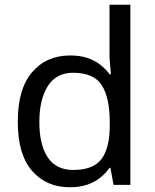

<svg xmlns="http://www.w3.org/2000/svg" viewBox="-20 -780 655 810"><path d="M275 10Q175 10 115 -59.5Q55 -129 55 -267Q55 -405 115.5 -475.5Q176 -546 276 -546Q318 -546 349 -535.5Q380 -525 403 -507Q426 -489 442 -467H448Q447 -480 444.5 -505.5Q442 -531 442 -546V-760H530V0H459L446 -72H442Q426 -49 403 -30.5Q380 -12 348.5 -1Q317 10 275 10ZM289 -63Q374 -63 408.5 -109.5Q443 -156 443 -250V-266Q443 -366 410 -419.5Q377 -473 288 -473Q217 -473 181.5 -416.5Q146 -360 146 -265Q146 -169 181.5 -116Q217 -63 289 -63Z"/></svg>

Font: ltamil25
Style: Book
Weight: 400
Designer: Jelle Bosma - Monotype Design Team
Foundry: Monotype Imaging Inc.
Version: Version 2.003